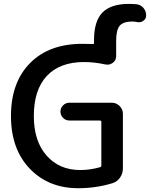

<svg xmlns="http://www.w3.org/2000/svg" viewBox="-20 -992 781 1000"><path d="M651.4 -971.7Q671.9 -971.7 692.4 -969.7Q713.9 -966.8 727.5 -950.2Q741.2 -933.6 741.2 -912.1Q741.2 -893.6 726.6 -883.8Q715.8 -876 703.1 -876Q699.2 -876 694.3 -877Q680.7 -879.9 668.9 -879.9Q622.1 -879.9 603.5 -857.9Q585 -835.9 585 -779.3V-699.2Q585 -677.7 567.4 -665Q554.7 -655.3 540 -655.3Q535.2 -655.3 529.3 -656.2Q471.7 -668.9 418 -668.9Q292 -668.9 224.1 -596.7Q156.2 -524.4 156.2 -387.7Q156.2 -256.8 222.7 -181.6Q289.1 -106.4 398.4 -106.4Q449.2 -106.4 501 -121.1Q507.8 -123 507.8 -130.9V-357.4Q507.8 -364.3 500 -364.3H341.8Q322.3 -364.3 308.6 -377.9Q294.9 -391.6 294.9 -410.6Q294.9 -429.7 308.6 -443.4Q322.3 -457 341.8 -457H562.5Q585.9 -457 603 -439.9Q620.1 -422.9 620.1 -399.4V-115.2Q620.1 -88.9 605.5 -67.4Q590.8 -45.9 566.4 -38.1Q480.5 -11.7 387.7 -11.7Q232.4 -11.7 134.8 -113.8Q37.1 -215.8 37.1 -387.7Q37.1 -562.5 136.2 -663.1Q235.4 -763.7 408.2 -763.7Q444.3 -763.7 462.9 -762.7Q469.7 -761.7 469.7 -769.5V-784.2Q469.7 -881.8 513.7 -926.8Q557.6 -971.7 651.4 -971.7Z"/></svg>

Font: Gen Jyuu Gothic P Medium
Style: Regular
Weight: 500
Designer: [Source Han Sans]
Ryoko NISHIZUKA  (kana & ideographs); Paul D. Hunt (Latin, Greek & Cyrillic); Wenlong ZHANG  (bopomofo
Version: Version 1.002.20150607